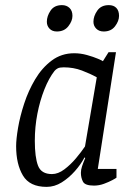

<svg xmlns="http://www.w3.org/2000/svg" viewBox="-20 -721 528 750"><path d="M162 9Q96 9 69.5 -35.5Q43 -80 43 -150Q43 -177 50.5 -221.5Q58 -266 74.5 -316.5Q91 -367 117.5 -411.5Q144 -456 182 -484.5Q220 -513 270 -513Q295 -513 320 -506Q345 -499 362.5 -491.5Q380 -484 382 -482L404 -517H433L362 -61H435V-27Q433 -25 419 -17.5Q405 -10 386 -3Q367 4 347 4Q312 4 304 -11.5Q296 -27 296 -46Q296 -58 300.5 -71.5Q305 -85 313 -104L310 -106Q296 -79 272.5 -52.5Q249 -26 221 -8.5Q193 9 162 9ZM183 -41Q207 -41 231.5 -59.5Q256 -78 277 -103Q298 -128 312 -149L358 -419Q333 -433 300 -445.5Q267 -458 229 -458Q213 -458 205.5 -454Q198 -450 193 -444Q171 -416 153.5 -372Q136 -328 126 -276.5Q116 -225 116 -171Q116 -107 128.5 -74Q141 -41 183 -41ZM385 -598Q367 -598 356 -609Q345 -620 345 -636Q345 -658 360 -679.5Q375 -701 405 -701Q424 -701 434.5 -690Q445 -679 445 -659Q445 -639 429.5 -618.5Q414 -598 385 -598ZM202 -598Q184 -598 173.5 -609Q163 -620 163 -636Q163 -658 177.5 -679.5Q192 -701 222 -701Q240 -701 251.5 -690Q263 -679 263 -659Q263 -639 247 -618.5Q231 -598 202 -598Z"/></svg>

Font: Faustina Light Light
Style: Italic
Weight: 300
Italic angle: -8°
Version: Version 1.200